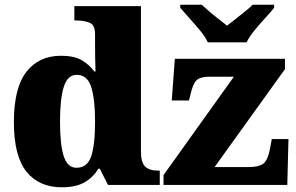

<svg xmlns="http://www.w3.org/2000/svg" viewBox="-20 -786 1257 816"><path d="M243 10Q146 10 92.5 -56.5Q39 -123 39 -267Q39 -412 92 -480.5Q145 -549 240 -549Q295 -549 327.5 -530Q360 -511 381 -482H386Q385 -505 384.5 -536Q384 -567 384 -596V-641Q384 -680 360.5 -689.5Q337 -699 304 -699H296V-760H579V-143Q579 -96 596.5 -78.5Q614 -61 651 -61H659V0H439L404 -69H398Q376 -32 339 -11Q302 10 243 10ZM305 -73Q351 -73 367.5 -121.5Q384 -170 384 -270Q384 -365 367.5 -416.5Q351 -468 306 -468Q267 -468 251 -416.5Q235 -365 235 -269Q235 -171 251 -122Q267 -73 305 -73ZM675 0V-42L974 -460H870Q838 -460 821 -449.5Q804 -439 793 -398L783 -359H710L723 -536H1191V-492L892 -76H1037Q1079 -76 1098.5 -90Q1118 -104 1128 -156L1135 -195H1206L1201 0ZM863 -606Q853 -629 831 -655.5Q809 -682 785.5 -708Q762 -734 746 -753V-766H837Q848 -756 867.5 -739Q887 -722 908.5 -705.5Q930 -689 945 -677Q960 -689 981.5 -705.5Q1003 -722 1023.5 -739Q1044 -756 1054 -766H1145V-753Q1130 -734 1106 -708Q1082 -682 1060.5 -655.5Q1039 -629 1028 -606Z"/></svg>

Font: Noto Serif Black
Style: Regular
Weight: 900
Designer: Monotype Design Team
Foundry: Monotype Imaging Inc.
Version: Version 2.014; ttfautohint (v1.8.4.7-5d5b)